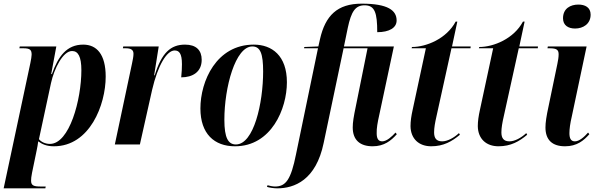

<svg xmlns="http://www.w3.org/2000/svg" viewBox="-37 -790 3263 1050"><path d="M129 -445 -17 240H211L213 230H186C148 230 133 225 133 198C133 188 134 176 138 156L163 35C167 14 170 1 172 -17C194 -1 218 10 258 10C454 10 541 -217 541 -371C541 -493 492 -546 418 -546C328 -546 281 -482 247 -385H243L271 -536H71L69 -526H90C128 -526 136 -517 136 -491C136 -482 133 -465 129 -445ZM236 -3C209 -3 187 -15 176 -29L242 -336C259 -414 307 -511 357 -511C390 -511 408 -481 408 -406C408 -245 343 -3 236 -3Z M685 -443 591 0H728L795 -299C826 -432 875 -514 918 -514C942 -514 958 -499 958 -439C958 -420 957 -396 954 -367C1016 -367 1066 -396 1066 -463C1066 -515 1036 -546 975 -546C896 -546 847 -501 809 -378H806L831 -536H637L635 -526H651C681 -526 693 -516 693 -496C693 -480 689 -463 685 -443Z M1248 10C1447 10 1532 -195 1532 -340C1532 -486 1450 -546 1351 -546C1146 -546 1059 -346 1059 -197C1059 -58 1135 10 1248 10ZM1253 0C1211 0 1190 -36 1190 -135C1190 -312 1250 -536 1343 -536C1387 -536 1402 -496 1402 -399C1402 -226 1351 0 1253 0Z M1479 240C1573 240 1691 195 1733 -8L1842 -526H1973L1909 -209C1897 -152 1892 -121 1892 -93C1892 -24 1932 10 2001 10C2064 10 2102 -21 2133 -56L2126 -65C2106 -43 2078 -17 2053 -17C2031 -17 2023 -34 2023 -61C2022 -88 2028 -121 2037 -161L2117 -536H1844L1865 -638C1884 -727 1906 -761 1957 -761C2013 -761 2026 -720 2026 -614C2092 -614 2132 -638 2132 -678C2132 -733 2085 -770 1941 -770C1807 -770 1742 -704 1713 -576L1704 -536L1627 -533L1626 -526H1702L1582 53C1554 193 1526 230 1467 230C1454 230 1436 226 1426 223L1423 232C1435 236 1460 240 1479 240Z M2321 10C2389 10 2435 -17 2478 -53L2473 -62C2445 -36 2410 -17 2381 -17C2349 -17 2337 -35 2337 -66C2337 -91 2342 -119 2350 -154L2432 -526H2536L2537 -536H2435L2464 -672H2455C2405 -578 2294 -533 2216 -533L2214 -526H2292L2220 -191C2212 -155 2208 -127 2208 -100C2209 -30 2255 10 2321 10Z M2689 10C2757 10 2803 -17 2846 -53L2841 -62C2813 -36 2778 -17 2749 -17C2717 -17 2705 -35 2705 -66C2705 -91 2710 -119 2718 -154L2800 -526H2904L2905 -536H2803L2832 -672H2823C2773 -578 2662 -533 2584 -533L2582 -526H2660L2588 -191C2580 -155 2576 -127 2576 -100C2577 -30 2623 10 2689 10Z M3108 -634C3152 -634 3193 -659 3193 -710C3193 -750 3162 -765 3126 -765C3083 -765 3042 -744 3042 -690C3042 -651 3071 -634 3108 -634ZM3053 10C3118 10 3155 -21 3186 -56L3179 -65C3158 -41 3131 -17 3107 -17C3084 -17 3077 -35 3077 -62C3077 -84 3081 -115 3090 -153L3171 -536H2959L2957 -526H2969C3008 -526 3018 -517 3018 -493C3018 -477 3015 -459 3011 -440L2963 -209C2951 -154 2946 -120 2946 -93C2946 -24 2984 10 3053 10Z"/></svg>

Font: Noto Serif Display Condensed
Style: Bold Italic
Weight: 700
Width: 3
Italic angle: -12°
Designer: Monotype Design Team
Foundry: Monotype Imaging Inc.
Version: Version 2.009